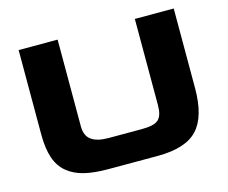

<svg xmlns="http://www.w3.org/2000/svg" viewBox="-99 -836 1152 971"><g transform="rotate(-15 477.5 -350.5)"><path d="M680.2 -699.7H883.8V-282.2Q883.8 -133.8 821.5 -67.1Q759.3 -0.5 612.3 -0.5H353.5Q279.8 -0.5 228.5 -13.2Q177.2 -25.9 141.4 -55.4Q105.5 -85 88.6 -134.5Q71.8 -184.1 71.8 -256.8V-699.7H275.9V-245.6Q275.9 -195.8 306.4 -174.1Q336.9 -152.3 395 -152.3H570.8Q635.7 -152.3 658 -173.6Q680.2 -194.8 680.2 -246.6Z"/></g></svg>

Font: Wadik
Style: Bold
Weight: 700
Designer: Sasha Pavljenko
Version: Version 1.001;Fontself Maker 3.5.4